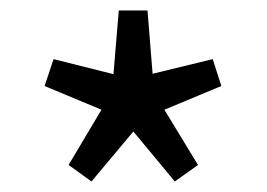

<svg xmlns="http://www.w3.org/2000/svg" viewBox="-20 -816 507 365"><path d="M153.9 -471 110.4 -502.4 172.9 -607.4 64.8 -652.5 81.8 -703.6 195.7 -675 205.8 -796.1H260.4L270.1 -675.8L384.4 -703.6L400.8 -652.5L292.5 -607.4L356.4 -502.4L312.3 -471L233.5 -566Z"/></svg>

Font: Shanggu Sans SC VF
Style: Regular
Weight: 250
Designer: GuiWonder
Version: Version 1.021